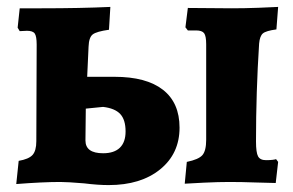

<svg xmlns="http://www.w3.org/2000/svg" viewBox="-20 -526 848 555"><path d="M223 4Q175 0 154 0Q104 0 27 6L34 -61Q63 -66 74 -78Q85 -90 85 -118L86 -397Q86 -421 80.5 -429Q75 -437 58 -437L37 -436L31 -446L37 -502H100Q212 -502 299 -506L295 -440Q259 -435 248 -426.5Q237 -418 236 -391L232 -304H311Q403 -304 451 -266.5Q499 -229 499 -157Q499 -82 443 -36.5Q387 9 294 9Q263 9 223 4ZM343 -146Q343 -180 327.5 -196.5Q312 -213 278 -217L228 -212L227 -120Q227 -83 278 -83Q310 -83 326.5 -99Q343 -115 343 -146ZM520 -58Q554 -65 565 -77.5Q576 -90 576 -122V-398Q576 -422 570 -430Q564 -438 547 -438H523L516 -447L523 -503L650 -502Q686 -502 727 -503.5Q768 -505 784 -506L779 -441Q749 -437 740 -429.5Q731 -422 729 -400Q720 -260 720 -117Q720 -85 726 -74Q732 -63 749 -63Q760 -63 768 -64Q776 -65 778 -66L784 -58L777 3Q761 3 720 1.5Q679 0 643 0Q612 0 569.5 2Q527 4 514 5Z"/></svg>

Font: Alegreya SC ExtraBold
Style: Regular
Weight: 800
Designer: Juan Pablo del Peral
Foundry: Huerta Tipografica
Version: Version 2.007; ttfautohint (v1.6)